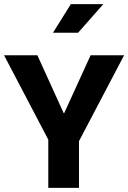

<svg xmlns="http://www.w3.org/2000/svg" viewBox="-21 -906 619 926"><path d="M359.9 0H211.9V-232.4L-1.5 -639.6H159.2L286.1 -360.4H288.6L416 -639.6H577.6L359.9 -225.1ZM234.4 -748 320.8 -886.2H477.5L355.5 -748Z"/></svg>

Font: Yantramanav Black
Style: Regular
Weight: 900
Version: Version 1.001;PS 1.0;hotconv 1.0.72;makeotf.lib2.5.5900; ttf